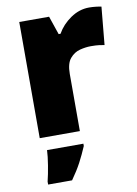

<svg xmlns="http://www.w3.org/2000/svg" viewBox="-88 -621 644 900"><g transform="rotate(-10 234.5 -171.0)"><path d="M400 -563Q416 -563 433 -561Q450 -559 458 -557L441 -377Q431 -379 416.5 -381Q402 -383 376 -383Q352 -383 324.5 -376Q297 -369 277 -345.5Q257 -322 257 -272V0H66V-553H208L238 -465H247Q270 -506 311.5 -534.5Q353 -563 400 -563ZM263 72Q246 112 228 146Q210 180 181 221H67V207Q75 175 82 132Q89 89 90 61H263Z"/></g></svg>

Font: Noto Sans Gurmukhi UI Black
Style: Regular
Weight: 900
Designer: Jelle Bosma - Monotype Design Team
Foundry: Monotype Imaging Inc.
Version: Version 2.004; ttfautohint (v1.8.4.7-5d5b)